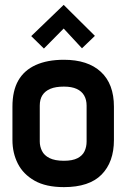

<svg xmlns="http://www.w3.org/2000/svg" viewBox="-20 -757 519 787"><path d="M369 -610 241 -737 108 -609 160 -558 241 -640 316 -559ZM447 -183V-320Q447 -413 393.5 -462.5Q340 -512 242 -512Q174 -512 126.5 -490.5Q79 -469 55 -427Q31 -385 31 -320V-183Q31 -130 53 -86.5Q75 -43 121.5 -16.5Q168 10 242 10Q346 10 396.5 -41.5Q447 -93 447 -183ZM335 -324V-177Q335 -155 326.5 -137Q318 -119 297.5 -108.5Q277 -98 242 -98Q205 -98 183 -109Q161 -120 152 -138.5Q143 -157 143 -177V-324Q143 -350 154 -367Q165 -384 186.5 -393Q208 -402 242 -402Q274 -402 294.5 -392.5Q315 -383 325 -365.5Q335 -348 335 -324Z"/></svg>

Font: Advent Pro Expanded
Style: Bold
Weight: 700
Width: 7
Designer: VivaRado, Andreas Kalpakidis
Foundry: VivaRado, Andreas Kalpakidis
Version: Version 3.000